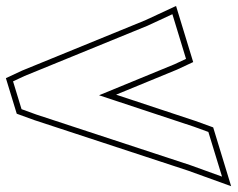

<svg xmlns="http://www.w3.org/2000/svg" viewBox="-180 -682 803 649"><path d="M318.6 -595 402.7 -634 448.8 -483 410.3 -465 154.8 -360 474.8 -254 524.3 -236 570.5 -85 462.6 -124 -57.7 -295 -107.2 -313 -135.9 -407 -97.4 -425ZM310.6 -613.3 -105.5 -443.3 -160.1 -417.8 -123.4 -297.6 -64.2 -276.1 456.1 -105.1 601.3 -52.6 540.6 -251.4 481.4 -272.9 212.4 -362 418.4 -446.7 473 -472.2 415.1 -661.8Z"/></svg>

Font: Nordica Plus
Style: NordicaClassicRgExtOpOblOl
Weight: 500
Version: Version 1.01